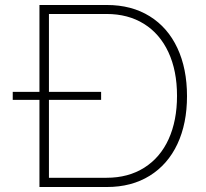

<svg xmlns="http://www.w3.org/2000/svg" viewBox="-20 -749 825 769"><path d="M138 -729H408Q507 -729 579.5 -684Q652 -639 690.5 -556.5Q729 -474 729 -364Q729 -254 690.5 -172Q652 -90 579.5 -45Q507 0 408 0H138ZM689 -365Q689 -466 654.5 -540Q620 -614 556.5 -653.5Q493 -693 407 -693H176V-37H407Q494 -37 558 -77.5Q622 -118 655.5 -192Q689 -266 689 -365ZM31 -381H385V-349H31Z"/></svg>

Font: Mona Sans VF XLt
Style: Regular
Weight: 200
Designer: Deni Anggara
Foundry: GitHub
Version: Version 2.000;Glyphs 3.2.3 (3260)